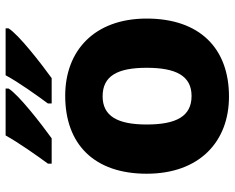

<svg xmlns="http://www.w3.org/2000/svg" viewBox="-94 -712 816 667"><g transform="rotate(-90 313.5 -378.0)"><path d="M549 -756V-766H386C362 -721 316 -657 288 -619V-606H376C426 -642 528 -721 549 -756ZM340 -756V-766H177C152 -721 107 -657 79 -619V-606H167C217 -642 319 -721 340 -756ZM583 -276C583 -458 471 -559 315 -559C146 -559 44 -458 44 -276C44 -92 156 10 312 10C480 10 583 -92 583 -276ZM215 -276C215 -377 244 -429 313 -429C384 -429 412 -377 412 -276C412 -174 384 -120 314 -120C243 -120 215 -174 215 -276Z"/></g></svg>

Font: Noto Sans Telugu ExtraBold
Style: Regular
Weight: 800
Designer: Jelle Bosma - Monotype Design Team
Foundry: Monotype Imaging Inc.
Version: Version 2.005